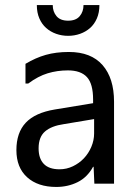

<svg xmlns="http://www.w3.org/2000/svg" viewBox="-20 -744 540 761"><path d="M353 -215V-272L233 -252Q184 -245 158.5 -223Q133 -201 133 -156Q133 -116 153.5 -94.5Q174 -73 216 -73Q244 -73 269 -85Q294 -97 312.5 -116.5Q331 -136 342 -162Q353 -188 353 -215ZM81 -413V-491Q121 -515 161.5 -526.5Q202 -538 253 -538Q341 -538 386.5 -486Q432 -434 432 -341V-16H354L351 -83H349Q326 -41 287.5 -22Q249 -3 203 -3Q130 -3 87.5 -41.5Q45 -80 45 -149Q45 -218 82 -257.5Q119 -297 197 -310L349 -335V-349Q349 -412 324.5 -438.5Q300 -465 249 -465Q207 -465 169 -453.5Q131 -442 92 -413ZM374 -724Q374 -694 364 -671Q354 -648 337 -633Q320 -618 297.5 -610Q275 -602 250 -602Q225 -602 202.5 -610Q180 -618 163 -633Q146 -648 136 -671Q126 -694 126 -724H189Q189 -698 204 -680Q219 -662 250 -662Q281 -662 296 -680Q311 -698 311 -724Z"/></svg>

Font: D2Coding
Style: Regular
Weight: 400
Monospace: yes
Designer: Yong-Rak Park; Jeong-Hwan Yoon; Sang-Min Lee;
Foundry: NHN Corporation
Version: Version 1.3.2; Build 20180524